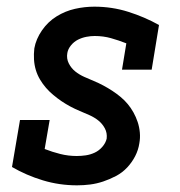

<svg xmlns="http://www.w3.org/2000/svg" viewBox="-20 -548 540 576"><path d="M211 8Q158 8 108.5 -7Q59 -22 16 -47L40 -188H129L114 -101Q137 -92 161 -86Q185 -80 210 -80Q224 -80 237.5 -82Q251 -84 264 -90Q277 -96 287 -107.5Q297 -119 300 -132Q302 -149 294.5 -163Q287 -177 275 -186.5Q263 -196 248.5 -202.5Q234 -209 219.5 -215Q205 -221 191 -228.5Q177 -236 164.5 -244.5Q152 -253 140 -263Q128 -273 118 -284.5Q108 -296 100 -309.5Q92 -323 87.5 -338Q83 -353 82 -369.5Q81 -386 83 -403Q88 -431 106 -457Q124 -483 150 -499Q176 -515 205 -521.5Q234 -528 263 -528Q316 -528 365 -512.5Q414 -497 457 -473L435 -339H346L359 -418Q336 -427 313 -433.5Q290 -440 264 -440Q252 -440 239 -437.5Q226 -435 214 -429Q202 -423 193 -412Q184 -401 182 -389Q179 -372 186.5 -357.5Q194 -343 206 -333.5Q218 -324 232.5 -317.5Q247 -311 261.5 -305Q276 -299 290 -291.5Q304 -284 317 -275.5Q330 -267 342 -257Q354 -247 363.5 -235.5Q373 -224 380.5 -210.5Q388 -197 393 -182Q398 -167 399.5 -150.5Q401 -134 398 -118Q395 -98 385.5 -79.5Q376 -61 361.5 -45.5Q347 -30 328 -20Q309 -10 289.5 -3.5Q270 3 250.5 5.5Q231 8 211 8Z"/></svg>

Font: Iosevka Curly Slab Semibold
Style: Italic
Weight: 600
Italic angle: -9°
Monospace: yes
Designer: Belleve Invis
Foundry: Belleve Invis
Version: Version 22.1.2; ttfautohint (v1.8.4)